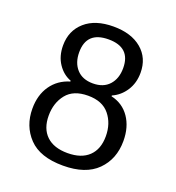

<svg xmlns="http://www.w3.org/2000/svg" viewBox="-125 -766 807 878"><g transform="rotate(20 279.0 -326.5)"><path d="M379 -366V-362Q436 -349 468 -302.5Q500 -256 500 -188Q500 -100 444 -44Q388 12 278 12Q166 12 112 -44.5Q58 -101 58 -186Q58 -252 90 -298Q122 -344 179 -361V-365Q141 -379 116 -416Q91 -453 91 -505Q91 -577 141 -621Q191 -665 279 -665Q366 -665 416.5 -622.5Q467 -580 467 -508Q467 -458 442.5 -420.5Q418 -383 379 -366ZM417 -181Q417 -243 382.5 -285.5Q348 -328 278 -328Q207 -328 173 -285.5Q139 -243 139 -181Q139 -118 175 -83.5Q211 -49 278 -49Q345 -49 381 -83.5Q417 -118 417 -181ZM385 -501Q385 -602 278 -602Q171 -602 171 -501Q171 -450 199 -419Q227 -388 278 -388Q329 -388 357 -419Q385 -450 385 -501Z"/></g></svg>

Font: Quattrocento Sans
Style: Regular
Weight: 400
Designer: Pablo Impallari
Foundry: Pablo Impallari, Igino Marini, Brenda Gallo
Version: Version 2.000